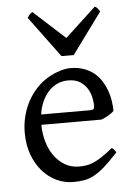

<svg xmlns="http://www.w3.org/2000/svg" viewBox="-53 -760 568 816"><g transform="rotate(-5 231.0 -352.5)"><path d="M242.2 -417.5Q216.8 -417.5 195.6 -407.7Q174.3 -397.9 158 -380.1Q141.6 -362.3 130.6 -337.6Q119.6 -313 115.2 -283.2H324.2Q335.4 -283.2 339.1 -286.9Q342.8 -290.5 342.8 -300.8Q342.8 -314 339.1 -333.7Q335.4 -353.5 324.5 -372.3Q313.5 -391.1 293.7 -404.3Q273.9 -417.5 242.2 -417.5ZM422.9 -272Q414.1 -262.2 399.4 -253.9Q384.8 -245.6 369.1 -239.3H112.3Q112.8 -201.2 122.8 -166.7Q132.8 -132.3 151.6 -106.2Q170.4 -80.1 197 -64.5Q223.6 -48.8 256.8 -48.8Q272 -48.8 286.4 -50.8Q300.8 -52.7 317.4 -59.6Q334 -66.4 354.2 -79.6Q374.5 -92.8 401.9 -115.2Q408.2 -111.8 412.8 -105.5Q417.5 -99.1 419.9 -95.2Q387.2 -59.6 362.5 -37.8Q337.9 -16.1 316.2 -4.4Q294.4 7.3 273.2 11Q252 14.6 227.1 14.6Q189.5 14.6 155.5 -1.5Q121.6 -17.6 95.7 -47.1Q69.8 -76.7 54.4 -118.4Q39.1 -160.2 39.1 -211.9Q39.1 -244.6 46.4 -276.4Q53.7 -308.1 67.6 -336.4Q81.5 -364.7 101.6 -388.7Q121.6 -412.6 147 -430.2Q157.7 -437.5 171.1 -444.6Q184.6 -451.7 199.2 -457Q213.9 -462.4 228.3 -465.6Q242.7 -468.8 255.9 -468.8Q287.6 -468.8 312.5 -460Q337.4 -451.2 356 -436.3Q374.5 -421.4 387.2 -401.6Q399.9 -381.8 408 -359.9Q416 -337.9 419.4 -315.2Q422.9 -292.5 422.9 -272ZM275.4 -522.9H223.1L94.2 -697.3Q97.7 -702.1 100.1 -705.6Q102.5 -709 104.7 -711.4Q106.9 -713.9 109.6 -715.8Q112.3 -717.8 116.2 -720.2L250.5 -597.7L382.3 -720.2Q390.6 -715.8 394 -711.4Q397.5 -707 403.3 -697.3Z"/></g></svg>

Font: Gentium Plus APac
Style: Regular
Weight: 400
Designer: J. Victor Gaultney, Annie Olsen, Iska Routamaa, Becca Hirsbrunner
Foundry: SIL International
Version: Version 5.000